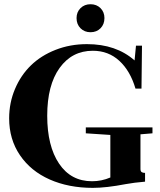

<svg xmlns="http://www.w3.org/2000/svg" viewBox="-20 -888 766 921"><path d="M414.1 -733.4Q385.3 -733.4 366.2 -752.4Q347.2 -771.5 347.2 -801.3Q347.2 -830.1 366.2 -848.9Q385.3 -867.7 414.1 -867.7Q443.4 -867.7 462.2 -848.9Q481 -830.1 481 -801.3Q481 -771.5 462.2 -752.4Q443.4 -733.4 414.1 -733.4ZM425.3 13.2Q309.1 13.2 218.3 -27.1Q127.4 -67.4 75.7 -143.6Q23.9 -219.7 23.9 -320.3Q23.9 -395 51.8 -460.9Q79.6 -526.9 128.2 -574.2Q176.8 -621.6 246.6 -648.9Q316.4 -676.3 397 -676.3Q537.1 -676.3 625.5 -598.1L632.3 -668.9H661.1L658.7 -462.9H629.9Q605 -547.9 552.5 -596.2Q500 -644.5 425.3 -644.5Q325.2 -644.5 265.9 -562Q206.5 -479.5 206.5 -333Q206.5 -187.5 263.4 -103Q320.3 -18.6 421.4 -18.6Q467.3 -18.6 509.3 -36.6V-240.7L391.6 -248.5V-276.9H711.4V-248.5L653.8 -243.7V-77.6Q653.8 -66.4 659.4 -62.5Q665 -58.6 675.8 -58.6V-16.6Q623 -12.2 583.5 -4.9Q489.7 13.2 425.3 13.2Z"/></svg>

Font: Elstob 14pt
Style: Bold
Weight: 700
Designer: Peter S. Baker
Version: Version 1.015